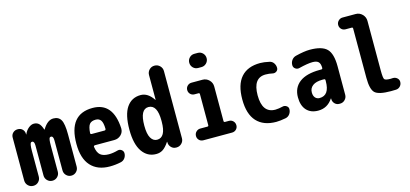

<svg xmlns="http://www.w3.org/2000/svg" viewBox="-65 -1224 3629 1699"><g transform="rotate(-15 1750.0 -375.0)"><path d="M400.4 -530.3Q448.2 -530.3 469.2 -494.1Q490.2 -458 490.2 -360.4V-65.4Q490.2 -38.1 471.2 -19Q452.1 0 425.3 0Q398.4 0 379.4 -19Q360.4 -38.1 360.4 -65.4V-339.8Q360.4 -379.9 338.9 -379.9Q331.1 -379.9 326.7 -375Q322.3 -370.1 319.8 -352.5Q317.4 -335 317.4 -299.8V-65.4Q317.4 -38.1 298.3 -19Q279.3 0 252 0Q224.6 0 205.6 -19Q186.5 -38.1 186.5 -65.4V-339.8Q186.5 -379.9 166 -379.9Q158.2 -379.9 153.8 -375Q149.4 -370.1 146.5 -352.5Q143.6 -335 143.6 -299.8V-67.4Q143.6 -39.1 124.5 -19.5Q105.5 0 77.1 0Q48.8 0 29.3 -19.5Q9.8 -39.1 9.8 -67.4V-460Q9.8 -485.4 27.3 -502.4Q44.9 -519.5 70.3 -519.5H73.2Q97.7 -519.5 114.3 -503.4Q130.9 -487.3 131.8 -462.9V-456.1Q131.8 -455.1 132.8 -455.1Q133.8 -455.1 133.8 -456.1Q148.4 -490.2 173.3 -510.3Q198.2 -530.3 221.7 -530.3Q249 -530.3 267.1 -514.2Q285.2 -498 298.8 -456.1Q298.8 -455.1 299.8 -455.1Q301.8 -455.1 301.8 -456.1Q345.7 -530.3 400.4 -530.3Z M811.5 -309.6Q822.3 -309.6 823.2 -322.3Q822.3 -377.9 806.6 -400.4Q791 -422.9 759.8 -422.9Q720.7 -422.9 703.1 -401.4Q685.5 -379.9 681.6 -320.3Q681.6 -310.5 693.4 -309.6ZM759.8 -530.3Q946.3 -530.3 959 -291Q960 -254.9 934.6 -230.5Q909.2 -206.1 873 -206.1H694.3Q690.4 -206.1 686.5 -202.1Q682.6 -198.2 683.6 -194.3Q691.4 -139.6 717.8 -118.2Q744.1 -96.7 794.9 -96.7Q833 -96.7 877.9 -109.4Q897.5 -114.3 913.6 -102.1Q929.7 -89.8 929.7 -70.3Q929.7 -44.9 915 -25.4Q900.4 -5.9 876 -1Q826.2 9.8 775.4 9.8Q663.1 9.8 601.6 -58.1Q540 -126 540 -259.8Q540 -530.3 759.8 -530.3Z M1320.3 -254.9V-264.6Q1320.3 -409.2 1240.2 -410.2Q1162.1 -410.2 1162.1 -259.8Q1162.1 -182.6 1183.6 -146.5Q1205.1 -110.4 1240.2 -110.4Q1320.3 -110.4 1320.3 -254.9ZM1385.7 -750Q1415 -750 1435.1 -730Q1455.1 -710 1455.1 -681.6V-66.4Q1455.1 -39.1 1435.5 -19.5Q1416 0 1388.7 0H1384.8Q1358.4 0 1340.3 -18.6Q1322.3 -37.1 1321.3 -61.5V-69.3Q1321.3 -70.3 1320.3 -70.3Q1318.4 -70.3 1318.4 -69.3Q1289.1 -25.4 1262.2 -7.8Q1235.4 9.8 1200.2 9.8Q1120.1 9.8 1072.8 -58.6Q1025.4 -127 1025.4 -259.8Q1025.4 -396.5 1071.3 -463.4Q1117.2 -530.3 1200.2 -530.3Q1266.6 -530.3 1315.4 -456.1Q1315.4 -455.1 1317.4 -455.1Q1318.4 -455.1 1318.4 -456.1V-681.6Q1318.4 -710 1337.9 -730Q1357.4 -750 1385.7 -750Z M1896.5 -107.4Q1918.9 -107.4 1934.6 -91.8Q1950.2 -76.2 1950.2 -52.7Q1950.2 -30.3 1934.6 -15.1Q1918.9 0 1896.5 0H1633.8Q1610.4 0 1595.2 -15.6Q1580.1 -31.2 1580.1 -52.7Q1580.1 -76.2 1596.2 -91.8Q1612.3 -107.4 1633.8 -107.4H1699.2Q1710 -107.4 1710 -118.2V-402.3Q1710 -413.1 1699.2 -413.1H1664.1Q1640.6 -413.1 1625.5 -428.7Q1610.4 -444.3 1610.4 -466.3Q1610.4 -488.3 1626 -503.9Q1641.6 -519.5 1664.1 -519.5H1764.6Q1799.8 -519.5 1824.7 -494.6Q1849.6 -469.7 1849.6 -434.6V-118.2Q1849.6 -107.4 1861.3 -107.4ZM1754.9 -759.8H1785.2Q1812.5 -759.8 1831.1 -740.7Q1849.6 -721.7 1849.6 -694.8Q1849.6 -668 1830.6 -648.9Q1811.5 -629.9 1785.2 -629.9H1754.9Q1727.5 -629.9 1709 -648.9Q1690.4 -668 1690.4 -694.8Q1690.4 -721.7 1709 -740.7Q1727.5 -759.8 1754.9 -759.8Z M2387.7 -106.4Q2406.2 -111.3 2423.3 -100.1Q2440.4 -88.9 2440.4 -70.3Q2440.4 -44.9 2425.8 -24.9Q2411.1 -4.9 2386.7 0Q2335 9.8 2299.8 9.8Q2183.6 9.8 2121.6 -57.6Q2059.6 -125 2059.6 -259.8Q2059.6 -394.5 2119.6 -462.4Q2179.7 -530.3 2294.9 -530.3Q2330.1 -530.3 2377.9 -519.5Q2402.3 -514.6 2416 -494.6Q2429.7 -474.6 2429.7 -450.2Q2429.7 -430.7 2413.6 -419.4Q2397.5 -408.2 2377 -413.1Q2347.7 -419.9 2315.4 -419.9Q2200.2 -419.9 2200.2 -259.8Q2200.2 -96.7 2320.3 -96.7Q2353.5 -97.7 2387.7 -106.4Z M2815.4 -224.6V-234.4Q2815.4 -245.1 2803.7 -245.1H2790Q2731.4 -245.1 2700.7 -222.2Q2669.9 -199.2 2669.9 -160.2Q2669.9 -128.9 2685.1 -111.8Q2700.2 -94.7 2724.6 -94.7Q2815.4 -94.7 2815.4 -224.6ZM2750 -530.3Q2861.3 -530.3 2905.8 -485.4Q2950.2 -440.4 2950.2 -325.2V-64.5Q2950.2 -38.1 2931.6 -19Q2913.1 0 2886.7 0H2879.9Q2855.5 0 2838.9 -16.6Q2822.3 -33.2 2821.3 -56.6V-64.5Q2821.3 -65.4 2820.3 -65.4Q2818.4 -65.4 2818.4 -64.5Q2769.5 9.8 2684.6 9.8Q2616.2 9.8 2578.1 -32.2Q2540 -74.2 2540 -150.4Q2540 -238.3 2603.5 -286.6Q2667 -335 2790 -335H2803.7Q2814.5 -335 2815.4 -345.7Q2815.4 -384.8 2799.3 -401.4Q2783.2 -418 2745.1 -418Q2700.2 -418 2619.1 -397.5Q2599.6 -392.6 2582.5 -404.8Q2565.4 -417 2565.4 -438.5Q2565.4 -464.8 2580.6 -484.9Q2595.7 -504.9 2620.1 -510.7Q2699.2 -530.3 2750 -530.3Z M3394.5 -97.7Q3417 -98.6 3433.6 -84.5Q3450.2 -70.3 3450.2 -48.8Q3450.2 -25.4 3434.6 -8.8Q3418.9 7.8 3396.5 8.8Q3381.8 9.8 3349.6 9.8Q3238.3 9.8 3204.1 -22.5Q3169.9 -54.7 3169.9 -160.2V-612.3Q3169.9 -623 3159.2 -623H3103.5Q3080.1 -623 3064.9 -638.7Q3049.8 -654.3 3049.8 -676.3Q3049.8 -698.2 3065.9 -714.4Q3082 -730.5 3103.5 -730.5H3224.6Q3259.8 -730.5 3284.7 -705.1Q3309.6 -679.7 3309.6 -644.5V-190.4Q3309.6 -122.1 3318.8 -109.4Q3328.1 -96.7 3375 -96.7Q3377.9 -96.7 3384.3 -97.2Q3390.6 -97.7 3394.5 -97.7Z"/></g></svg>

Font: Rounded-X Mgen+ 2m bold
Style: Bold
Weight: 700
Designer: [Source Han Sans]
Ryoko NISHIZUKA  (kana & ideographs); Paul D. Hunt (Latin, Greek & Cyrillic); Wenlong ZHANG  (bopomofo
Version: Version 1.059.20150602